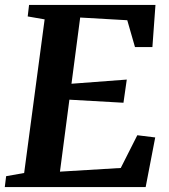

<svg xmlns="http://www.w3.org/2000/svg" viewBox="-26 -763 689 783"><path d="M-6.5 0 -1 -44.5 72.5 -57.5 156 -684 87 -696 92.5 -743H608L595.5 -571H524.5L493 -680.5L301 -691.5L265.5 -421.5L491 -438.5L477.5 -344L257 -356.5L218.5 -63L466.5 -78L534 -211.5L607 -202.5L568 0Z"/></svg>

Font: Merriweather 28pt
Style: Bold Italic
Weight: 700
Italic angle: -7.8°
Version: Version 2.101